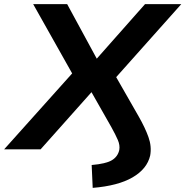

<svg xmlns="http://www.w3.org/2000/svg" viewBox="-49 -725 900 932"><path d="M401 187 396 76Q466 70 494.5 52.5Q523 35 530 3Q534 -20 523 -45.5Q512 -71 492 -107L392 -283H400L148 0H-29L324 -394L323 -330L112 -705H277L423 -436H417L655 -705H831L494 -327L493 -389L624 -160Q655 -106 671.5 -60Q688 -14 680 30Q665 95 594.5 136Q524 177 401 187Z"/></svg>

Font: Nunito Sans 7pt SemiExpanded
Style: Bold Italic
Weight: 700
Width: 6
Italic angle: -9°
Designer: Vernon Adams
Foundry: Vernon Adams
Version: Version 3.101;gftools[0.9.27]